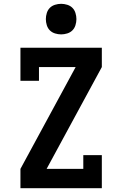

<svg xmlns="http://www.w3.org/2000/svg" viewBox="-20 -985 640 1005"><path d="M87 0V-101L376 -634H184V-562H87V-735H513V-634L224 -101H416V-173H513V0ZM300 -805Q284 -805 268 -810Q252 -815 241 -826Q230 -837 225 -853Q220 -869 220 -885Q220 -901 225 -917Q230 -933 241 -944Q252 -955 268 -960Q284 -965 300 -965Q316 -965 332 -960Q348 -955 359 -944Q370 -933 375 -917Q380 -901 380 -885Q380 -869 375 -853Q370 -837 359 -826Q348 -815 332 -810Q316 -805 300 -805Z"/></svg>

Font: Iosevka HT Extended
Style: Bold
Weight: 700
Width: 7
Monospace: yes
Designer: Belleve Invis
Foundry: Belleve Invis
Version: Version 32.3.0; ttfautohint (v1.8.4)